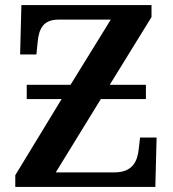

<svg xmlns="http://www.w3.org/2000/svg" viewBox="-20 -734 678 754"><path d="M40 0H590L595 -194H530L525 -150C520 -102 502 -57 429 -57H199L376 -345H553V-401H411L575 -667V-714H64L59 -520H123L128 -570C133 -620 149 -657 210 -657H415L257 -401H85V-345H222L40 -46Z"/></svg>

Font: Noto Serif SemiBold
Style: Regular
Weight: 600
Designer: Monotype Design Team
Foundry: Monotype Imaging Inc.
Version: Version 2.013